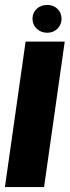

<svg xmlns="http://www.w3.org/2000/svg" viewBox="-30 -760 283 780"><path d="M-10 0 74 -591H233L149 0ZM162 -627Q136 -627 119 -643.5Q102 -660 102 -684Q102 -708 119 -724Q136 -740 162 -740Q187 -740 203.5 -724Q220 -708 220 -684Q220 -660 203.5 -643.5Q187 -627 162 -627Z"/></svg>

Font: Alumni Sans Black
Style: Italic
Weight: 900
Italic angle: -8°
Version: Version 1.016